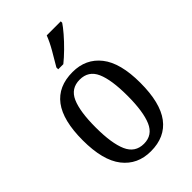

<svg xmlns="http://www.w3.org/2000/svg" viewBox="-230 -857 957 957"><g transform="rotate(-45 249.0 -378.0)"><path d="M248 10Q154 10 100 -59Q46 -128 46 -269Q46 -409 97.5 -477.5Q149 -546 251 -546Q344 -546 398 -477.5Q452 -409 452 -269Q452 -128 400 -59Q348 10 248 10ZM250 -41Q311 -41 336 -99Q361 -157 361 -269Q361 -381 336 -437.5Q311 -494 249 -494Q187 -494 162 -437.5Q137 -381 137 -269Q137 -157 162.5 -99Q188 -41 250 -41ZM210 -619Q231 -654 253.5 -693Q276 -732 289 -766H388V-756Q377 -739 353 -711Q329 -683 300 -654.5Q271 -626 246 -606H210Z"/></g></svg>

Font: Noto Serif Tamil Condensed
Style: Regular
Weight: 400
Width: 3
Designer: Indian Type Foundry, Tom Grace, and the Monotype Design Team
Foundry: Monotype Imaging Inc.
Version: Version 2.004; ttfautohint (v1.8.4.7-5d5b)